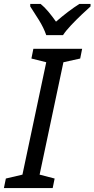

<svg xmlns="http://www.w3.org/2000/svg" viewBox="-40 -964 484 984"><path d="M-20 0 -10 -49 75 -69 197 -645 121 -664 131 -714H381L371 -664L285 -645L163 -69L240 -49L230 0ZM197 -784Q184 -822 159 -862Q134 -902 115 -931V-944H168Q188 -928 208 -904Q228 -880 247 -853Q278 -880 309 -903.5Q340 -927 367 -944H424V-931Q407 -916 379 -889.5Q351 -863 324.5 -835Q298 -807 283 -784Z"/></svg>

Font: Noto Sans IKEA
Style: Italic
Weight: 400
Italic angle: -12°
Designer: Monotype Design Team
Foundry: Monotype Imaging Inc.
Version: Version 2.001